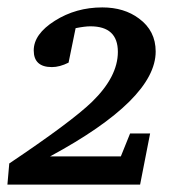

<svg xmlns="http://www.w3.org/2000/svg" viewBox="-26 -815 463 518"><path d="M394 -676Q394 -547 109 -393H300L325 -455H379L352 -317H-6L-1 -374Q166 -486 222 -540Q292 -608 292 -675Q292 -744 218 -744Q203 -744 178 -739L159 -646Q135 -634 114 -634Q65 -634 65 -679Q65 -723 122 -759Q179 -795 250 -795Q309 -795 349 -765Q394 -732 394 -676Z"/></svg>

Font: Apparatus SIL
Style: Bold Italic
Weight: 700
Italic angle: -11°
Version: Version 1.0